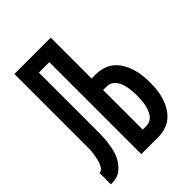

<svg xmlns="http://www.w3.org/2000/svg" viewBox="-208 -849 964 964"><g transform="rotate(-45 274.0 -367.5)"><path d="M13 0V-82Q20 -82 26 -85.5Q32 -89 36 -95Q40 -101 43 -107.5Q46 -114 48.5 -120.5Q51 -127 52.5 -134Q54 -141 55.5 -148Q57 -155 58 -162Q59 -169 60 -176Q61 -183 61.5 -190Q62 -197 62 -204Q62 -211 62 -218Q62 -225 62 -232V-735H320V-445H347Q374 -445 399.5 -437.5Q425 -430 445 -413.5Q465 -397 478.5 -374Q492 -351 500 -326Q508 -301 511 -275Q514 -249 514 -223Q514 -196 511 -170Q508 -144 500 -119Q492 -94 478.5 -71.5Q465 -49 445 -32Q425 -15 399.5 -7.5Q374 0 347 0H228V-653H154V-258Q154 -241 154 -224.5Q154 -208 153 -191.5Q152 -175 150 -158.5Q148 -142 144.5 -125.5Q141 -109 135.5 -93Q130 -77 121.5 -63Q113 -49 102 -36.5Q91 -24 76.5 -15Q62 -6 45.5 -3Q29 0 13 0ZM320 -82H347Q362 -82 375 -89.5Q388 -97 396 -109.5Q404 -122 409 -136Q414 -150 416.5 -164Q419 -178 420 -193Q421 -208 421 -223Q421 -237 420 -252Q419 -267 416.5 -281.5Q414 -296 409 -310Q404 -324 396 -336Q388 -348 375 -355.5Q362 -363 347 -363H320Z"/></g></svg>

Font: Iosevka Semi-Condensed Medium
Style: Regular
Weight: 500
Monospace: yes
Designer: Belleve Invis
Foundry: Belleve Invis
Version: Version 27.3.5